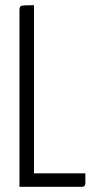

<svg xmlns="http://www.w3.org/2000/svg" viewBox="-20 -720 367 740"><path d="M111 -52H309V-14Q309 0 296 0H55V-680Q55 -695 62 -697.5Q69 -700 111 -700Z"/></svg>

Font: Yanone Kaffeesatz Light
Style: Regular
Weight: 300
Designer: Yanone (Cyrillic: Daniel Pouzeot)
Foundry: Yanone
Version: Version 1.003;PS 001.003;hotconv 1.0.88;makeotf.lib2.5.64775